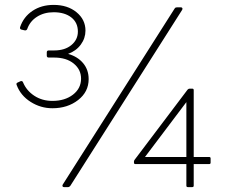

<svg xmlns="http://www.w3.org/2000/svg" viewBox="-20 -764 920 784"><path d="M48 -417Q45 -424 52 -427L63 -432Q64 -433 67 -433Q72 -433 74 -428Q88 -394 120 -373Q152 -352 194 -352Q245 -352 278 -377.5Q311 -403 311 -443Q311 -480 281 -504.5Q251 -529 201 -529H179Q171 -529 171 -537V-550Q171 -558 179 -558H201Q245 -558 271.5 -580Q298 -602 298 -635Q298 -672 271 -693Q244 -714 199 -714Q160 -714 131 -695.5Q102 -677 91 -645Q88 -639 81 -640L68 -643Q60 -645 62 -653Q76 -695 112.5 -719.5Q149 -744 199 -744Q256 -744 292.5 -714Q329 -684 329 -639Q329 -608 310 -582Q291 -556 258 -544Q297 -533 319.5 -506Q342 -479 342 -441Q342 -389 299 -355.5Q256 -322 194 -322Q146 -322 105 -348Q64 -374 48 -417ZM241 0Q237 0 235.5 -3Q234 -6 236 -10L693 -729Q695 -732 697 -733Q699 -734 702 -734H719Q723 -734 724.5 -731Q726 -728 724 -724L267 -5Q263 0 258 0ZM747 0Q741 0 741 -6V-94H533Q527 -94 527 -100V-105Q527 -108 530 -112L746 -398Q750 -402 754 -402H765Q771 -402 771 -396V-123H834Q840 -123 840 -117V-100Q840 -94 834 -94H771V-6Q771 0 765 0ZM741 -347 572 -123H741Z"/></svg>

Font: LINE Seed Sans KR Thin
Style: Regular
Weight: 250
Designer: LINE BX Design & Sandoll Inc & Dalton Maag Ltd
Foundry: Sandoll Inc.
Version: Version 1.000